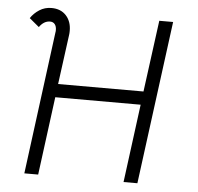

<svg xmlns="http://www.w3.org/2000/svg" viewBox="-51 -750 825 802"><g transform="rotate(5 362.0 -349.0)"><path d="M159 -608Q159 -623 152 -632Q145 -641 132 -641Q106 -641 87 -614L46 -648Q60 -669 82.5 -683.5Q105 -698 133 -698Q172 -698 194.5 -673.5Q217 -649 217 -610Q217 -599 216 -593L188 -384H546L586 -684H644L554 0H496L539 -328H181L138 0H80L158 -597Q159 -601 159 -608Z"/></g></svg>

Font: Bellota
Style: Italic
Weight: 400
Italic angle: -7.5°
Designer: Kemie Guaida
Foundry: Kemie Guaida
Version: Version 4.001